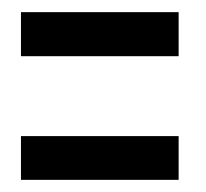

<svg xmlns="http://www.w3.org/2000/svg" viewBox="-20 -401 339 316"><path d="M14.5 -308.5H274V-381H14.5ZM14.5 -105H274V-177H14.5Z"/></svg>

Font: Anybody Thin Medium
Style: Regular
Weight: 500
Version: Version 1.113;gftools[0.9.25]